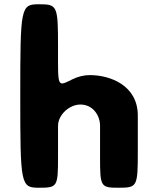

<svg xmlns="http://www.w3.org/2000/svg" viewBox="-20 -880 740 900"><path d="M163 0C249 0 252 -4 252 -145V-290C252 -341 304 -390 357 -390C414 -390 449 -341 449 -290V-145C449 -4 451 0 537 0C623 0 626 -5 626 -169V-338C626 -481 495 -528 401 -528C373 -528 346 -521 321 -509C247 -473 252 -465 252 -660C252 -854 249 -860 163 -860C77 -860 75 -848 75 -430C75 -12 77 0 163 0Z"/></svg>

Font: Hussar Print
Style: Bold
Weight: 700
Foundry: Cannot Into Space Fonts
Version: Version 2.00